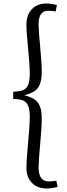

<svg xmlns="http://www.w3.org/2000/svg" viewBox="-20 -843 380 1090"><path d="M246 227Q191 227 160.5 194.5Q130 162 130 110Q130 85 133 47.5Q136 10 139.5 -32Q143 -74 146 -113Q149 -152 149 -179Q149 -225 138 -246.5Q127 -268 106 -274.5Q85 -281 55 -281V-322Q85 -323 106 -329.5Q127 -336 138 -357.5Q149 -379 149 -426Q149 -453 146 -490.5Q143 -528 139.5 -568Q136 -608 133 -643.5Q130 -679 130 -702Q130 -758 160.5 -790.5Q191 -823 243 -823Q258 -823 274 -820.5Q290 -818 303 -814L296 -778Q286 -780 275.5 -781Q265 -782 253 -782Q236 -782 224 -774Q212 -766 205.5 -749Q199 -732 199 -702Q199 -685 201.5 -651.5Q204 -618 208 -577.5Q212 -537 214.5 -499Q217 -461 217 -436Q217 -389 205.5 -362.5Q194 -336 172.5 -323.5Q151 -311 119 -302Q151 -294 172.5 -281Q194 -268 205.5 -242Q217 -216 217 -169Q217 -145 214.5 -105.5Q212 -66 208 -23.5Q204 19 201.5 54Q199 89 199 105Q199 134 206 152.5Q213 171 226 179Q239 187 258 187Q269 187 279.5 185.5Q290 184 300 183L307 218Q293 222 277.5 224.5Q262 227 246 227Z"/></svg>

Font: Literata 18pt Light
Style: Regular
Weight: 300
Designer: Latin by Veronika Burian and Jose Scaglione. Greek by Irene Vlachou. Cyrillic by Vera Evstafieva.
Foundry: TypeTogether
Version: Version 3.103;gftools[0.9.29]